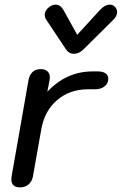

<svg xmlns="http://www.w3.org/2000/svg" viewBox="-20 -798 525 828"><path d="M29 -24Q29 -32 30 -37L103 -453Q107 -475 120.5 -487.5Q134 -500 156 -500Q174 -500 184.5 -490.5Q195 -481 195 -464Q195 -457 194 -453L184 -402Q266 -490 379 -490H402Q424 -490 435.5 -481.5Q447 -473 447 -459Q447 -438 431 -425.5Q415 -413 390 -413H360Q281 -413 226.5 -366.5Q172 -320 158 -240L122 -37Q118 -16 103.5 -3Q89 10 67 10Q29 10 29 -24ZM264 -586 180 -712Q173 -722 173 -734Q173 -754 195 -770Q209 -778 220 -778Q240 -778 253 -756L313 -648L412 -756Q433 -778 453 -778Q466 -778 474 -770Q485 -760 485 -746Q485 -728 468 -712L341 -586Q321 -566 299 -566Q277 -566 264 -586Z"/></svg>

Font: Kodchasan Medium
Style: Italic
Weight: 500
Italic angle: -10°
Version: Version 1.000; ttfautohint (v1.6)